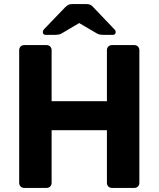

<svg xmlns="http://www.w3.org/2000/svg" viewBox="-20 -921 777 941"><path d="M99 0Q88 0 81 -7Q74 -14 74 -25V-675Q74 -686 81 -693Q88 -700 99 -700H208Q219 -700 226 -693Q233 -686 233 -675V-425H504V-675Q504 -686 511 -693Q518 -700 529 -700H638Q649 -700 656 -693Q663 -686 663 -675V-25Q663 -14 656 -7Q649 0 638 0H529Q518 0 511 -7Q504 -14 504 -25V-283H233V-25Q233 -14 226 -7Q219 0 208 0ZM205 -750Q190 -750 190 -764Q190 -772 198 -780L298 -884Q309 -895 316.5 -898Q324 -901 333 -901H404Q414 -901 421.5 -898Q429 -895 439 -884L538 -780Q547 -772 547 -764Q547 -750 532 -750H487Q479 -750 470.5 -751.5Q462 -753 455 -757L368 -808L282 -757Q275 -753 266.5 -751.5Q258 -750 250 -750Z"/></svg>

Font: Rubik SemiBold
Style: Regular
Weight: 600
Designer: Hubert and Fischer
Foundry: Hubert and Fischer
Version: Version 2.300;gftools[0.9.30]